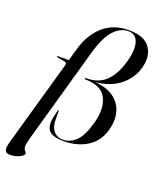

<svg xmlns="http://www.w3.org/2000/svg" viewBox="-185 -811 906 1099"><g transform="rotate(20 268.5 -261.0)"><path d="M-15.5 123 132.5 -399Q134.5 -406 132.2 -411.8Q130 -417.5 119.5 -418.5L75.5 -427.5Q70.5 -428.5 71 -431Q71.5 -434 76.5 -434H142L163 -507Q189.5 -603 251.8 -658Q314 -713 407.5 -713Q502 -713 537 -663Q572 -613 552 -538Q534 -470.5 476.2 -423.2Q418.5 -376 328 -367.5Q400.5 -361.5 443 -329.8Q485.5 -298 498.8 -248.5Q512 -199 496 -140Q476 -64.5 415.2 -26.2Q354.5 12 272.5 12Q202 12 179.8 -16.5Q157.5 -45 174.5 -113.5Q179 -134.5 180.8 -139Q182.5 -143.5 184.5 -143.5Q187.5 -143.5 187.5 -140V-96.5Q185.5 -48.5 206.8 -21.5Q228 5.5 265 5.5Q307.5 5.5 343.2 -28Q379 -61.5 403 -151Q428 -244.5 396.2 -303.5Q364.5 -362.5 269 -362.5Q262.5 -362.5 264 -366.5Q264.5 -370.5 271.5 -370.5Q346.5 -370.5 392 -415.5Q437.5 -460.5 461 -549.5Q480 -622 465.5 -664.2Q451 -706.5 406.5 -706.5Q358.5 -706.5 318.2 -662.8Q278 -619 249 -517L85.5 63.5Q76 98.5 76 114.5Q76 131 84.2 138.8Q92.5 146.5 92.5 154.5Q92.5 165.5 67.2 178Q42 190.5 9 190.5Q-14.5 190.5 -20 174.8Q-25.5 159 -15.5 123Z"/></g></svg>

Font: Fraunces 144pt
Style: Italic
Weight: 400
Italic angle: -16°
Version: Version 1.000;[b76b70a41]